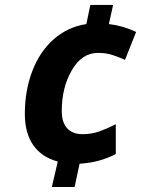

<svg xmlns="http://www.w3.org/2000/svg" viewBox="-20 -744 591 774"><path d="M280.8 9.8H189L212.9 -92.8Q147.5 -110.4 113.8 -159.2Q80.1 -208 80.1 -285.2Q80.1 -379.4 110.6 -458.5Q141.1 -537.6 197.5 -586.7Q253.9 -635.7 328.1 -647L344.2 -724.1H436L418.9 -647Q476.6 -640.1 528.8 -615.2L483.9 -502.9Q458 -514.2 432.6 -522.5Q407.2 -530.8 375 -530.8Q310.1 -530.8 269.5 -460.9Q229 -391.1 229 -296.9Q229 -250 251 -226.6Q272.9 -203.1 313 -203.1Q349.6 -203.1 381.3 -214.6Q413.1 -226.1 446.8 -243.2V-123Q380.4 -88.4 300.8 -84Z"/></svg>

Font: Zoram GWebM
Style: Bold Italic
Weight: 700
Italic angle: -12°
Foundry: Ascender Corporation
Version: Version 1.000